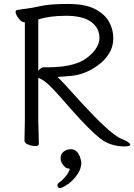

<svg xmlns="http://www.w3.org/2000/svg" viewBox="-20 -729 680 973"><path d="M612 13Q538 13 486 -28.5Q434 -70 347 -168L279 -245Q225 -305 204.5 -318Q184 -331 174 -335V-115L177 1Q177 11 159 11Q141 11 122.5 3.5Q104 -4 104 -17L106 -116V-616H105Q85 -616 66 -648Q59 -660 59 -668.5Q59 -677 67 -678Q87 -682 113 -685Q139 -688 186.5 -698.5Q234 -709 322.5 -709Q411 -709 460 -684Q509 -659 531.5 -620.5Q554 -582 554 -534.5Q554 -487 525.5 -447Q497 -407 445.5 -378Q394 -349 336.5 -344Q279 -339 272 -339Q303 -308 346 -260Q537 -46 597 -25Q640 -7 640 4Q640 13 612 13ZM285 224Q271 224 271 210Q271 203 277 198Q296 185 312.5 165Q329 145 334 127Q332 126 322.5 124Q313 122 309 117Q287 96 287 73.5Q287 51 303 39Q319 27 339.5 27Q360 27 374 45Q388 63 392 96Q392 131 363 167.5Q334 204 293 222Q289 224 285 224ZM174 -370Q188 -388 201 -388H221Q343 -388 406 -426Q441 -448 462.5 -477.5Q484 -507 484 -537Q484 -587 442 -618Q400 -649 314.5 -649Q229 -649 174 -630Z"/></svg>

Font: LXGW WenKai TC
Style: Regular
Weight: 400
Designer: LXGW / Fontworks Inc.
Foundry: LXGW / Fontworks Inc.
Version: Version 1.330